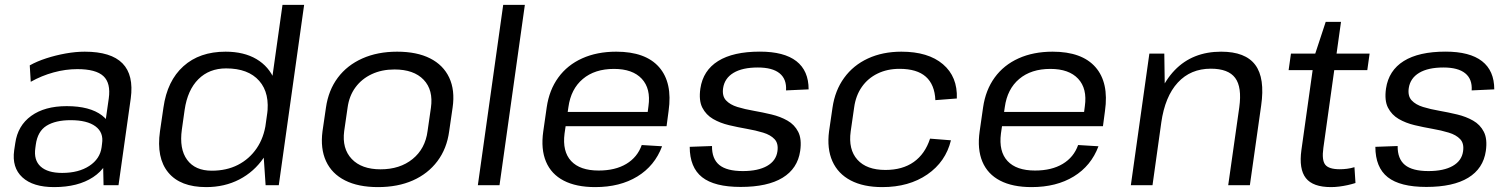

<svg xmlns="http://www.w3.org/2000/svg" viewBox="-20 -760 6179 788"><path d="M401.1 -179.2 426.4 -355.9Q435.2 -419 404.4 -447.6Q373.6 -476.3 297.5 -476.3Q248.9 -476.3 199.9 -462.8Q150.8 -449.4 106.2 -424.3L102.1 -491.7Q131.9 -508.4 170.3 -520.8Q208.6 -533.2 249.8 -540.6Q291 -547.9 327.7 -547.9Q435.8 -547.9 482.7 -500Q529.7 -452.1 516.6 -355.9L466.4 0H405ZM202 7.9Q115.5 7.9 71.9 -32.1Q28.2 -72.2 38.2 -143.2L42.6 -172.3Q52.7 -244.3 108.1 -284.4Q163.4 -324.4 253.7 -324.4Q348.9 -324.4 398.8 -286.1Q448.7 -247.9 438.5 -176.8L434.1 -145.9Q424.1 -73.8 362.2 -33Q300.2 7.9 202 7.9ZM234.9 -50.3Q302.6 -50.3 346.5 -79.1Q390.5 -107.9 397 -155.7L398.8 -170.2Q406.1 -216.1 371.8 -241.5Q337.6 -266.8 269.9 -266.8Q207.9 -266.8 171 -243.9Q134.2 -221 126.8 -165.8L125.1 -153Q117.7 -102.9 146.7 -76.6Q175.6 -50.3 234.9 -50.3Z M826.2 7.9Q720.2 7.9 670.7 -51.9Q621.1 -111.7 636.6 -221.4L650.8 -318.6Q666.2 -428.3 732.7 -488.1Q799.1 -547.9 905.7 -547.9Q980.9 -547.9 1032.5 -517.5Q1084 -487 1106.9 -431.2Q1129.7 -375.3 1118.7 -298.4L1111.3 -246Q1101 -169.1 1061.9 -112Q1022.7 -54.8 962.3 -23.5Q901.8 7.9 826.2 7.9ZM849.3 -59.4Q909.8 -59.4 956.5 -83.3Q1003.3 -107.3 1033.3 -151.1Q1063.3 -194.8 1071.5 -255.7L1075.9 -286.6Q1088.9 -377 1043.9 -428.1Q999 -479.3 908.1 -479.3Q838.7 -479.3 794.2 -435Q749.7 -390.7 737.8 -309.2L726.4 -228.6Q715.2 -148.8 748 -104.1Q780.7 -59.4 849.3 -59.4ZM1058.8 -167.7 1139.4 -740H1228.2L1124.2 0H1070.1Z M1531.4 7.9Q1450.4 7.9 1396.2 -19.5Q1341.9 -46.9 1318.1 -98.5Q1294.3 -150.1 1303.6 -221.4L1317.8 -318.6Q1328.1 -389.9 1366.4 -441.1Q1404.6 -492.2 1467.1 -520.1Q1529.5 -547.9 1609.7 -547.9Q1690.9 -547.9 1745.1 -520.5Q1799.3 -493.1 1823.6 -441.5Q1847.9 -389.9 1837.6 -318.6L1823.5 -221.4Q1814 -150.1 1775.2 -98.5Q1736.4 -46.9 1674.5 -19.5Q1612.6 7.9 1531.4 7.9ZM1542 -65.1Q1621.2 -65.1 1673.3 -107.3Q1725.4 -149.5 1734.8 -222.1L1748.6 -317.9Q1758.9 -390.7 1718.6 -432.8Q1678.3 -474.9 1599.1 -474.9Q1546.9 -474.9 1505.8 -455.7Q1464.7 -436.5 1438.8 -401.4Q1413 -366.4 1406.5 -317.9L1392.6 -222.1Q1383.2 -150.3 1423.5 -107.7Q1463.7 -65.1 1542 -65.1Z M2134.1 -740 2030.1 0H1941.2L2045.2 -740Z M2422.8 7.9Q2344.7 7.9 2293.6 -18.7Q2242.5 -45.2 2220.9 -96.4Q2199.3 -147.6 2209.6 -220.5L2223.8 -319.5Q2234.1 -390.7 2271.4 -441.9Q2308.6 -493.1 2369.4 -520.5Q2430.2 -547.9 2509.1 -547.9Q2629.3 -547.9 2685 -484.4Q2740.7 -420.8 2724 -304.5L2715.7 -242.1H2284.8L2293 -300.6H2652.6L2635.3 -277.6L2641.4 -324.4Q2651.6 -396.4 2613.9 -436.8Q2576.2 -477.2 2500 -477.2Q2420.9 -477.2 2372 -435.9Q2323 -394.7 2312.8 -320.1L2297 -211.9Q2287.6 -138.4 2324 -99.2Q2360.3 -60.1 2436.9 -60.1Q2505.1 -60.1 2550.6 -87.4Q2596.1 -114.7 2613.8 -164.8L2697.3 -159.7Q2667.2 -79.3 2595.8 -35.7Q2524.5 7.9 2422.8 7.9Z M3020 7.2Q2912.2 7.2 2861.6 -32.7Q2810.9 -72.7 2810.7 -157.4L2902.2 -160.7Q2901.5 -108.2 2932.1 -83Q2962.7 -57.9 3028.6 -57.9Q3091.3 -57.9 3128.3 -79Q3165.3 -100.1 3170.7 -139Q3175.4 -171.4 3158.8 -188.9Q3142.3 -206.5 3111.8 -215.7Q3081.4 -225 3044.9 -231.3Q3008.3 -237.7 2971.9 -246.3Q2935.4 -255 2906.5 -271.8Q2877.7 -288.6 2862.5 -318.1Q2847.4 -347.5 2854.4 -396.7Q2865.5 -470.9 2927.3 -509.5Q2989.1 -548.1 3098.6 -548.1Q3198.1 -548.1 3248.4 -509Q3298.8 -469.8 3298.7 -393.2L3206 -389Q3209 -435.3 3179.6 -459.1Q3150.2 -483 3090.3 -483Q3027.2 -483 2990.6 -461.1Q2954 -439.2 2947.8 -398.5Q2943.1 -366.1 2959.6 -348.2Q2976.1 -330.3 3006.6 -320.9Q3037 -311.6 3073.6 -305.3Q3110.1 -298.9 3146.5 -290.2Q3182.9 -281.5 3211.8 -265Q3240.8 -248.6 3255.9 -219.1Q3271.1 -189.6 3264.1 -140.5Q3253.6 -68.1 3191.7 -30.4Q3129.8 7.2 3020 7.2Z M3601.1 7.9Q3523.6 7.9 3471.4 -19.5Q3419.2 -46.9 3396.2 -98.5Q3373.3 -150.1 3382.6 -221.4L3396.8 -318.6Q3407.1 -389.1 3444.6 -440.6Q3482 -492.2 3542.4 -520.1Q3602.7 -547.9 3679.4 -547.9Q3789.5 -547.9 3850 -496.4Q3910.4 -445 3907 -355.8L3818.9 -349Q3816.2 -412.7 3779.8 -445.1Q3743.4 -477.5 3671.7 -477.5Q3621.5 -477.5 3581.7 -458.1Q3542 -438.8 3517.2 -403.4Q3492.3 -368 3485.6 -319.2L3471.4 -220.8Q3461.1 -146.6 3498.9 -104.6Q3536.7 -62.5 3614 -62.5Q3684 -62.5 3730.3 -95.3Q3776.6 -128.1 3797.1 -191L3882.8 -184.2Q3861.3 -95.9 3785.9 -44Q3710.4 7.9 3601.1 7.9Z M4213.8 7.9Q4135.7 7.9 4084.6 -18.7Q4033.5 -45.2 4011.9 -96.4Q3990.3 -147.6 4000.6 -220.5L4014.8 -319.5Q4025.1 -390.7 4062.4 -441.9Q4099.6 -493.1 4160.4 -520.5Q4221.2 -547.9 4300.1 -547.9Q4420.3 -547.9 4476 -484.4Q4531.7 -420.8 4515 -304.5L4506.7 -242.1H4075.8L4084 -300.6H4443.6L4426.3 -277.6L4432.4 -324.4Q4442.6 -396.4 4404.9 -436.8Q4367.2 -477.2 4291 -477.2Q4211.9 -477.2 4163 -435.9Q4114 -394.7 4103.8 -320.1L4088 -211.9Q4078.6 -138.4 4115 -99.2Q4151.3 -60.1 4227.9 -60.1Q4296.1 -60.1 4341.6 -87.4Q4387.1 -114.7 4404.8 -164.8L4488.3 -159.7Q4458.2 -79.3 4386.8 -35.7Q4315.5 7.9 4213.8 7.9Z M5066.2 -319.5Q5077.6 -402.4 5049.4 -440.2Q5021.3 -478.1 4949.4 -478.1Q4866.5 -478.1 4813.9 -421.1Q4761.3 -364.1 4746 -256.7L4696.1 -186.7L4706.3 -253.2Q4728 -396 4801.2 -471.9Q4874.4 -547.9 4991.8 -547.9Q5091.3 -547.9 5131.8 -493.7Q5172.4 -439.5 5155.9 -326L5109.7 0H5020.8ZM4697.2 -540H4758.5L4761 -363.4L4710.1 0H4621.2Z M5442.6 7.9Q5368.4 7.9 5339.4 -29.1Q5310.4 -66.1 5321.2 -144.3L5375.9 -533.6L5420.9 -670.2H5483.7L5411.3 -152.9Q5404.3 -103 5418.9 -84.2Q5433.6 -65.4 5478.5 -65.4Q5493 -65.4 5508.2 -67.3Q5523.3 -69.1 5538.9 -73.9L5543.1 -8.9Q5528.4 -4.2 5511 -0.3Q5493.6 3.5 5476.2 5.7Q5458.8 7.9 5442.6 7.9ZM5278.3 -540H5601.1L5591.6 -472.2H5268.7Z M5834 7.2Q5726.2 7.2 5675.6 -32.7Q5624.9 -72.7 5624.7 -157.4L5716.2 -160.7Q5715.5 -108.2 5746.1 -83Q5776.7 -57.9 5842.6 -57.9Q5905.3 -57.9 5942.3 -79Q5979.3 -100.1 5984.7 -139Q5989.4 -171.4 5972.8 -188.9Q5956.3 -206.5 5925.8 -215.7Q5895.4 -225 5858.9 -231.3Q5822.3 -237.7 5785.9 -246.3Q5749.4 -255 5720.5 -271.8Q5691.7 -288.6 5676.5 -318.1Q5661.4 -347.5 5668.4 -396.7Q5679.5 -470.9 5741.3 -509.5Q5803.1 -548.1 5912.6 -548.1Q6012.1 -548.1 6062.4 -509Q6112.8 -469.8 6112.7 -393.2L6020 -389Q6023 -435.3 5993.6 -459.1Q5964.2 -483 5904.3 -483Q5841.2 -483 5804.6 -461.1Q5768 -439.2 5761.8 -398.5Q5757.1 -366.1 5773.6 -348.2Q5790.1 -330.3 5820.6 -320.9Q5851 -311.6 5887.6 -305.3Q5924.1 -298.9 5960.5 -290.2Q5996.9 -281.5 6025.8 -265Q6054.8 -248.6 6069.9 -219.1Q6085.1 -189.6 6078.1 -140.5Q6067.6 -68.1 6005.7 -30.4Q5943.8 7.2 5834 7.2Z"/></svg>

Font: Pathway Extreme 8pt Thin
Style: Italic
Weight: 100
Italic angle: -8°
Designer: Eduardo Rodriguez Tunni
Foundry: Eduardo Rodriguez Tunni
Version: Version 1.000